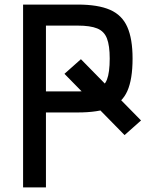

<svg xmlns="http://www.w3.org/2000/svg" viewBox="-20 -820 640 840"><path d="M597 -293 525 -229 262 -497 334 -561ZM81 0V-800H320Q409 -800 461.5 -777Q514 -754 537 -702Q560 -650 560 -564Q560 -473 537 -421.5Q514 -370 461.5 -349Q409 -328 320 -328H109V-420H320Q375 -420 405.5 -430.5Q436 -441 448 -472Q460 -503 460 -564Q460 -620 448 -651.5Q436 -683 405.5 -695.5Q375 -708 320 -708H88L181 -800V0Z"/></svg>

Font: Victor Mono
Style: Bold
Weight: 700
Monospace: yes
Designer: Rune Bjørnerås
Version: Version 1.561;gftools[0.9.30]